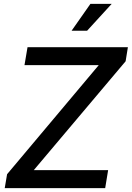

<svg xmlns="http://www.w3.org/2000/svg" viewBox="-20 -971 680 991"><path d="M4.4 0 16.6 -71.8 489.7 -634.8H106.4L122.1 -727.5H640.1L628.4 -654.8L154.3 -92.8H538.1L522.9 0ZM349.6 -812.5 446.8 -951.2H556.6L429.7 -812.5Z"/></svg>

Font: Inter Display Medium
Style: Italic
Weight: 500
Italic angle: -9.39999°
Designer: Rasmus Andersson
Foundry: rsms
Version: Version 4.000;git-a52131595